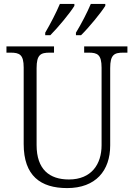

<svg xmlns="http://www.w3.org/2000/svg" viewBox="-20 -951 684 981"><path d="M368 -784V-771H394C435 -811 496 -886 518 -921V-931H444C425 -886 396 -830 368 -784ZM211 -784V-771H237C277 -811 339 -886 360 -921V-931H286C267 -886 238 -830 211 -784ZM323 10C469 10 543 -79 543 -208V-603C543 -672 564 -682 610 -682H631V-714H410V-682H433C478 -682 499 -672 499 -605V-209C499 -113 448 -34 332 -34C233 -34 167 -85 167 -210V-603C167 -672 188 -682 234 -682H256V-714H13V-682H34C80 -682 101 -672 101 -606V-215C101 -53 187 10 323 10Z"/></svg>

Font: Noto Serif Georgian SemiCondensed Light
Style: Regular
Weight: 300
Width: 4
Designer: Monotype Design Team, Akaki Razmadze
Foundry: Google LLC
Version: Version 2.003